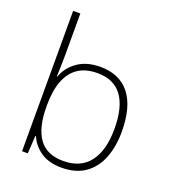

<svg xmlns="http://www.w3.org/2000/svg" viewBox="-140 -863 869 977"><g transform="rotate(20 295.0 -375.0)"><path d="M127 -535Q127 -509 126 -475Q125 -441 124 -418H127Q145 -471 194 -505.5Q243 -540 317 -540Q421 -540 476 -470.5Q531 -401 531 -266Q531 -187 507 -124.5Q483 -62 432.5 -26Q382 10 304 10Q235 10 191 -20.5Q147 -51 128 -97H125L119 0H88V-760H127ZM314 -505Q249 -505 208 -476.5Q167 -448 147 -394.5Q127 -341 127 -265V-256Q127 -143 169 -84Q211 -25 301 -25Q395 -25 443 -88Q491 -151 491 -267Q491 -385 447 -445Q403 -505 314 -505Z"/></g></svg>

Font: Noto Sans Hebrew ExtraLight
Style: Regular
Weight: 250
Designer: Monotype Design Team
Foundry: Monotype Imaging Inc.
Version: Version 2.003